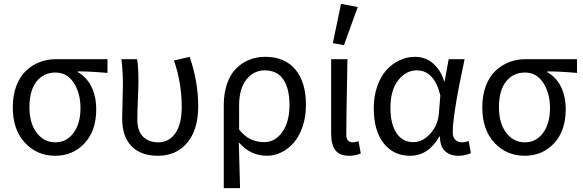

<svg xmlns="http://www.w3.org/2000/svg" viewBox="-20 -791 3007 990"><path d="M264.2 12.2Q171.4 12.2 108.6 -54.7Q45.9 -121.6 45.9 -237.8Q45.9 -299.3 64.2 -347.9Q82.5 -396.5 114 -426Q145.5 -455.6 184.6 -470.7Q223.6 -485.8 268.1 -485.8H534.2V-415Q445.8 -422.9 380.9 -422.9V-418.9Q426.3 -394 451.2 -344.2Q476.1 -294.4 476.1 -227.1Q476.1 -116.7 416 -52.2Q356 12.2 264.2 12.2ZM265.1 -57.1Q322.8 -57.1 358.9 -105.2Q395 -153.3 395 -233.9Q395 -310.5 360.4 -363.8Q325.7 -417 266.1 -417Q205.6 -417 168.7 -371.1Q131.8 -325.2 131.8 -237.8Q131.8 -155.8 169.2 -106.4Q206.5 -57.1 265.1 -57.1Z M794.9 12.2Q706.5 12.2 658.2 -37.1Q609.9 -86.4 609.9 -181.2Q609.9 -209.5 611.8 -266.6Q613.8 -323.7 613.8 -353Q613.8 -427.7 606 -485.8H687Q693.8 -445.8 693.8 -373Q693.8 -346.2 690.9 -276.4Q688 -206.5 688 -175.8Q688 -114.7 718 -85.9Q748 -57.1 795.9 -57.1Q850.6 -57.1 883.8 -103.5Q917 -149.9 917 -240.2Q917 -363.3 877 -479L958 -498Q1002 -370.1 1002 -243.2Q1002 -122.1 945.3 -54.9Q888.7 12.2 794.9 12.2Z M1133.8 179.2V-248Q1133.8 -309.6 1150.4 -358.2Q1167 -406.7 1196.5 -436.8Q1226.1 -466.8 1264.4 -482.4Q1302.7 -498 1347.7 -498Q1448.7 -498 1503.2 -432.4Q1557.6 -366.7 1557.6 -250Q1557.6 -189.9 1540.8 -139.6Q1523.9 -89.4 1495.8 -56.6Q1467.8 -23.9 1431.9 -5.9Q1396 12.2 1357.4 12.2Q1270.5 12.2 1211.4 -57.1Q1214.4 31.7 1217.8 179.2ZM1342.8 -58.1Q1398.4 -58.1 1435.5 -110.1Q1472.7 -162.1 1472.7 -250Q1472.7 -333.5 1441.2 -380.9Q1409.7 -428.2 1344.7 -428.2Q1288.6 -428.2 1250.7 -381.1Q1212.9 -334 1212.9 -247.1V-123Q1243.7 -85.4 1275.4 -71.8Q1307.1 -58.1 1342.8 -58.1Z M1780.3 12.2Q1731 12.2 1709.2 -16.4Q1687.5 -44.9 1687.5 -102.1V-485.8H1771.5Q1771 -441.9 1769.3 -359.6Q1767.6 -277.3 1766.6 -212.6Q1765.6 -147.9 1765.6 -96.2Q1765.6 -57.1 1799.3 -57.1Q1811.5 -57.1 1828.6 -63L1840.3 0Q1813.5 12.2 1780.3 12.2ZM1753.4 -558.1 1696.3 -568.8 1738.3 -771 1824.7 -754.9Z M2094.2 12.2Q2009.3 12.2 1958.3 -52.2Q1907.2 -116.7 1907.2 -233.9Q1907.2 -294.4 1924.8 -345.2Q1942.4 -396 1971.9 -429Q2001.5 -461.9 2039.8 -480Q2078.1 -498 2120.1 -498Q2151.9 -498 2179.7 -485.8Q2207.5 -473.6 2232.4 -444.3Q2257.3 -415 2270.5 -371.1H2272.5L2293.5 -485.8H2375.5Q2374 -477.5 2366.9 -443.1Q2359.9 -408.7 2357.2 -396.2Q2354.5 -383.8 2348.1 -351.8Q2341.8 -319.8 2339.1 -304Q2336.4 -288.1 2331.5 -260.5Q2326.7 -232.9 2324.5 -215.6Q2322.3 -198.2 2319.3 -176.8Q2316.4 -155.3 2315.4 -138.4Q2314.5 -121.6 2314.5 -106.9Q2314.5 -83.5 2327.9 -70.3Q2341.3 -57.1 2362.3 -57.1Q2379.4 -57.1 2396.5 -64L2408.2 -1Q2376.5 12.2 2344.2 12.2Q2299.3 12.2 2273.9 -12.7Q2248.5 -37.6 2248.5 -86.9H2245.1Q2189.5 12.2 2094.2 12.2ZM2111.3 -58.1Q2159.7 -58.1 2199.2 -102.5Q2238.8 -147 2243.2 -208L2250.5 -298.8Q2218.8 -428.2 2129.4 -428.2Q2073.2 -428.2 2033.2 -377.2Q1993.2 -326.2 1993.2 -234.9Q1993.2 -151.4 2024.4 -104.7Q2055.7 -58.1 2111.3 -58.1Z M2685.1 12.2Q2592.3 12.2 2529.5 -54.7Q2466.8 -121.6 2466.8 -237.8Q2466.8 -299.3 2485.1 -347.9Q2503.4 -396.5 2534.9 -426Q2566.4 -455.6 2605.5 -470.7Q2644.5 -485.8 2689 -485.8H2955.1V-415Q2866.7 -422.9 2801.8 -422.9V-418.9Q2847.2 -394 2872.1 -344.2Q2897 -294.4 2897 -227.1Q2897 -116.7 2836.9 -52.2Q2776.9 12.2 2685.1 12.2ZM2686 -57.1Q2743.7 -57.1 2779.8 -105.2Q2815.9 -153.3 2815.9 -233.9Q2815.9 -310.5 2781.2 -363.8Q2746.6 -417 2687 -417Q2626.5 -417 2589.6 -371.1Q2552.7 -325.2 2552.7 -237.8Q2552.7 -155.8 2590.1 -106.4Q2627.4 -57.1 2686 -57.1Z"/></svg>

Font: Source Sans Pro
Style: Regular
Weight: 400
Designer: Paul D. Hunt
Foundry: Adobe Systems Incorporated
Version: Version 3.006;hotconv 1.0.111;makeotfexe 2.5.65597